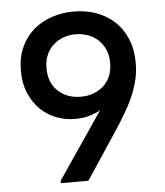

<svg xmlns="http://www.w3.org/2000/svg" viewBox="-51 -753 687 799"><g transform="rotate(-5 292.0 -353.5)"><path d="M286 -707Q336 -707 379.5 -691.5Q423 -676 455.5 -646Q488 -616 506.5 -572Q525 -528 525 -472Q525 -435 517 -401Q509 -367 494 -332.5Q479 -298 458 -263Q437 -228 412 -190L286 0H171V-10L360 -288Q337 -275 310.5 -268Q284 -261 254 -261Q214 -261 176.5 -275Q139 -289 110 -317Q81 -345 63.5 -386Q46 -427 46 -480Q46 -536 65.5 -578.5Q85 -621 118 -649.5Q151 -678 194.5 -692.5Q238 -707 286 -707ZM285 -612Q258 -612 234 -603Q210 -594 192 -577.5Q174 -561 163.5 -537Q153 -513 153 -482Q153 -421 190.5 -386Q228 -351 286 -351Q314 -351 338.5 -360Q363 -369 381 -385.5Q399 -402 409 -426Q419 -450 419 -481Q419 -512 408.5 -536Q398 -560 380 -577Q362 -594 337.5 -603Q313 -612 285 -612Z"/></g></svg>

Font: Tilda Sans Semibold
Style: Regular
Weight: 600
Designer: ParaType Ltd
Foundry: ParaType Ltd
Version: Version 1.009